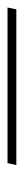

<svg xmlns="http://www.w3.org/2000/svg" viewBox="144 -160 64 523"><g transform="rotate(90 176.5 102.0)"><path d="M-60 90H364L359 114H-65Z"/></g></svg>

Font: Taviraj Thin
Style: Italic
Weight: 250
Italic angle: -12°
Designer: Katatrad Team
Foundry: CadsonDemak
Version: Version 1.001